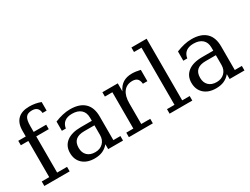

<svg xmlns="http://www.w3.org/2000/svg" viewBox="-60 -1213 2276 1745"><g transform="rotate(-30 1078.5 -340.5)"><path d="M393.1 -583H350.1Q348.6 -615.7 330.8 -633.5Q313 -651.4 277.3 -651.4Q231.4 -651.4 212.9 -625.7Q194.3 -600.1 194.3 -535.6V-474.1H325.7V-427.2H194.3V-47.4H298.3V0H32.7V-47.4H111.3V-427.2H32.7V-474.1H111.3V-534.2Q111.3 -612.8 152.8 -653.6Q194.3 -694.3 274.4 -694.3Q304.2 -694.3 334.2 -689.2Q364.3 -684.1 393.1 -672.9Z M702.6 -148.4V-250H595.7Q535.6 -250 505.6 -223.6Q475.6 -197.3 475.6 -143.1Q475.6 -92.8 505.6 -63.5Q535.6 -34.2 588.4 -34.2Q639.6 -34.2 671.1 -65.7Q702.6 -97.2 702.6 -148.4ZM784.2 -295.9V-47.4H858.4V0H702.6V-51.3Q675.3 -18.6 639.6 -2.9Q604 12.7 555.7 12.7Q477.1 12.7 430.7 -29.3Q384.3 -71.3 384.3 -143.1Q384.3 -215.8 437 -256.6Q489.7 -297.4 586.9 -297.4H702.6V-330.1Q702.6 -384.3 669.7 -413.6Q636.7 -442.9 577.1 -442.9Q528.3 -442.9 499 -420.7Q469.7 -398.4 462.9 -354.5H421.4V-451.7Q463.9 -468.8 503.9 -478Q543.9 -487.3 582.5 -487.3Q681.2 -487.3 732.7 -438.7Q784.2 -390.1 784.2 -295.9Z M1319.8 -475.6V-356.9H1272.9Q1270 -393.1 1252.9 -410.2Q1235.8 -427.2 1201.2 -427.2Q1141.6 -427.2 1109.4 -385Q1077.1 -342.8 1077.1 -264.2V-47.4H1171.4V0H919.9V-47.4H994.1V-428.7H915.5V-474.1H1077.1V-390.1Q1100.1 -439.9 1137.9 -463.6Q1175.8 -487.3 1231.4 -487.3Q1251.5 -487.3 1273.7 -484.4Q1295.9 -481.4 1319.8 -475.6Z M1506.8 -47.4H1585.4V0H1347.2V-47.4H1425.8V-647H1347.2V-694.3H1506.8Z M1977.1 -148.4V-250H1870.1Q1810.1 -250 1780 -223.6Q1750 -197.3 1750 -143.1Q1750 -92.8 1780 -63.5Q1810.1 -34.2 1862.8 -34.2Q1914.1 -34.2 1945.6 -65.7Q1977.1 -97.2 1977.1 -148.4ZM2058.6 -295.9V-47.4H2132.8V0H1977.1V-51.3Q1949.7 -18.6 1914.1 -2.9Q1878.4 12.7 1830.1 12.7Q1751.5 12.7 1705.1 -29.3Q1658.7 -71.3 1658.7 -143.1Q1658.7 -215.8 1711.4 -256.6Q1764.2 -297.4 1861.3 -297.4H1977.1V-330.1Q1977.1 -384.3 1944.1 -413.6Q1911.1 -442.9 1851.6 -442.9Q1802.7 -442.9 1773.4 -420.7Q1744.1 -398.4 1737.3 -354.5H1695.8V-451.7Q1738.3 -468.8 1778.3 -478Q1818.4 -487.3 1856.9 -487.3Q1955.6 -487.3 2007.1 -438.7Q2058.6 -390.1 2058.6 -295.9Z"/></g></svg>

Font: KhunPaOh
Style: Regular
Weight: 400
Designer: Khon Soe Zaw Thu
Version: Version 1.00 July 11, 2016, initial release